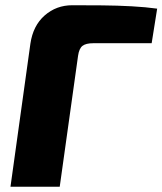

<svg xmlns="http://www.w3.org/2000/svg" viewBox="-20 -713 620 733"><path d="M256 -693Q312 -693 370 -692.5Q428 -692 482.5 -689Q537 -686 580 -680L559 -548H336Q308 -548 295 -538Q282 -528 278 -500L208 0H20L96 -546Q106 -615 150.5 -654Q195 -693 256 -693Z"/></svg>

Font: Exo 2 ExtraBold
Style: Italic
Weight: 800
Italic angle: -8°
Designer: Natanael Gama
Foundry: Natanael Gama
Version: Version 2.010